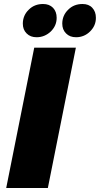

<svg xmlns="http://www.w3.org/2000/svg" viewBox="-20 -939 499 959"><path d="M359 -701H151L11 0H219ZM245 -900C232 -913 216 -919 195 -919C167 -919 143 -910 124 -891C104 -872 94 -848 94 -821C94 -801 100 -785 113 -772C126 -759 142 -753 163 -753C190 -753 214 -763 234 -782C253 -801 263 -823 263 -850C263 -871 257 -887 245 -900ZM441 -900C429 -913 413 -919 392 -919C364 -919 340 -910 321 -891C301 -872 291 -848 291 -821C291 -801 297 -785 310 -772C323 -759 339 -753 360 -753C387 -753 411 -763 430 -782C449 -801 459 -823 459 -850C459 -871 453 -887 441 -900Z"/></svg>

Font: Argentum Sans ExtraBold
Style: Italic
Weight: 800
Italic angle: -11.3°
Designer: Julieta Ulanovsky
Foundry: Julieta Ulanovsky
Version: Version 5.001;February 15, 2019;FontCreator 11.5.0.2425 64-b